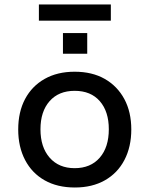

<svg xmlns="http://www.w3.org/2000/svg" viewBox="-20 -825 664 854"><path d="M313 9Q235 9 178.5 -23Q122 -55 91.5 -113.5Q61 -172 61 -249Q61 -327 91.5 -384.5Q122 -442 178.5 -474Q235 -506 312 -506Q390 -506 446 -474Q502 -442 533 -384.5Q564 -327 564 -249Q564 -172 533.5 -113.5Q503 -55 446.5 -23Q390 9 313 9ZM312 -77Q383 -77 423.5 -123.5Q464 -170 464 -250Q464 -329 424 -375Q384 -421 312 -421Q241 -421 200.5 -375Q160 -329 160 -250Q160 -170 201 -123.5Q242 -77 312 -77ZM153 -733V-805H473V-733ZM260 -586V-678H368V-586Z"/></svg>

Font: Nunito Sans 7pt Medium
Style: Regular
Weight: 500
Designer: Vernon Adams
Foundry: Vernon Adams
Version: Version 3.101;gftools[0.9.27]